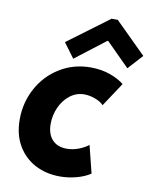

<svg xmlns="http://www.w3.org/2000/svg" viewBox="-87 -846 734 918"><g transform="rotate(10 280.0 -387.0)"><path d="M30.8 -229.5Q30.8 -311.5 68.4 -381.1Q106 -450.7 172.9 -491.9Q239.7 -533.2 322.8 -533.2Q375 -533.2 418 -517.6Q460.9 -502 485.8 -481L409.2 -365.2Q394.5 -380.9 367.4 -390.9Q340.3 -400.9 314.9 -400.9Q276.4 -400.9 245.4 -377Q214.4 -353 197.3 -314.5Q180.2 -275.9 180.2 -234.4Q180.2 -185.5 205.3 -158Q230.5 -130.4 276.4 -130.4Q303.7 -130.4 331.3 -140.4Q358.9 -150.4 380.9 -167L414.1 -33.7Q386.2 -15.1 346.7 -4.6Q307.1 5.9 266.6 5.9Q200.2 5.9 146.7 -22Q93.3 -49.8 62 -103Q30.8 -156.2 30.8 -229.5ZM179.7 -630.9 379.9 -779.8H409.7L560.1 -630.9L495.1 -559.6L382.8 -671.9H378.4L232.4 -559.6Z"/></g></svg>

Font: Reddit Sans Fudge ExBold Italic
Style: Regular
Weight: 800
Italic angle: -11.25°
Designer: Stephen Hutchings
Version: Version 1.013